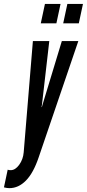

<svg xmlns="http://www.w3.org/2000/svg" viewBox="-78 -755 440 972"><path d="M-30.5 197.5Q15.5 197.5 53.2 159.2Q91 121 118 41L318.5 -547H235L137.5 -225.5L134 -213H132.5L134.5 -225.5L171.5 -547H88.5L42 16Q39 52 19.2 79.2Q-0.5 106.5 -24 106.5Q-34 106.5 -39 104L-58 193.5Q-43 197.5 -30.5 197.5ZM242 -637H321L342 -735H263ZM128.5 -637H207.5L228.5 -735H149.5Z"/></svg>

Font: League Gothic SemiCondensed Italic
Style: Regular
Weight: 400
Width: 4
Designer: The League of Moveable Type
Version: Version 1.600; ttfautohint (v1.8.3)